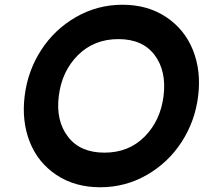

<svg xmlns="http://www.w3.org/2000/svg" viewBox="-20 -780 860 810"><path d="M403 10Q296 10 218 -42Q140 -94 105.5 -181.5Q71 -269 84 -375Q97 -481 153.5 -568.5Q210 -656 300.5 -708Q391 -760 497 -760Q603 -760 681 -708Q759 -656 794 -568.5Q829 -481 816 -375Q803 -269 746.5 -181.5Q690 -94 599.5 -42Q509 10 403 10ZM670 -375Q683 -480 632.5 -547.5Q582 -615 479.5 -615Q377 -615 309 -547.5Q241 -480 228 -375Q215 -271 266.5 -203.5Q318 -136 420.5 -136Q523 -136 590 -203.5Q657 -271 670 -375Z"/></svg>

Font: Orkney
Style: BoldItalic
Weight: 700
Designer: Samuel Oakes and Alfredo Marco Pradil
Foundry: Alfredo Marco Pradil
Version: 1.0; ttfautohint (v1.5)